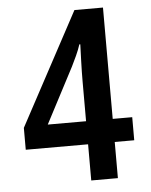

<svg xmlns="http://www.w3.org/2000/svg" viewBox="-52 -760 634 804"><g transform="rotate(-5 265.0 -358.5)"><path d="M299 0V-152H37V-244L291 -717H411V-249H493V-152H411V0ZM138 -249H299V-416Q299 -454 300.5 -499.5Q302 -545 303 -572H299Q292 -550 281 -526Q270 -502 260 -482Z"/></g></svg>

Font: Noto Sans Mono Condensed SemiBold
Style: Regular
Weight: 600
Width: 3
Designer: Monotype Design Team
Foundry: Monotype Imaging Inc.
Version: Version 2.014